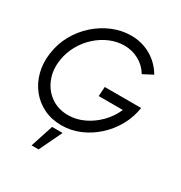

<svg xmlns="http://www.w3.org/2000/svg" viewBox="-211 -863 1167 1236"><g transform="rotate(30 373.0 -245.5)"><path d="M302.5 13Q230 13 171.5 -15.5Q113 -44 73 -94Q33 -144 15.8 -209.8Q-1.5 -275.5 9 -350.5Q19.5 -427.5 56.2 -493.5Q93 -559.5 148.2 -608.5Q203.5 -657.5 270 -685Q336.5 -712.5 406 -712.5Q485.5 -712.5 551.5 -675.2Q617.5 -638 659 -568.5L587.5 -531Q557 -581.5 507.5 -608.2Q458 -635 400.5 -635Q346 -635 294 -613Q242 -591 198.5 -551.8Q155 -512.5 125.8 -460.5Q96.5 -408.5 87 -349Q74.5 -271 99.8 -206.5Q125 -142 179.2 -103.5Q233.5 -65 307.5 -65Q367 -65 423.8 -91.8Q480.5 -118.5 526.2 -165Q572 -211.5 597.5 -270.5H418L422.5 -340.5H693Q682 -267.5 646.5 -203.5Q611 -139.5 557.2 -90.8Q503.5 -42 438.2 -14.5Q373 13 302.5 13ZM202.5 220.5 257.5 51.5H335.5L254.5 220.5Z"/></g></svg>

Font: Urbanist
Style: Italic
Weight: 400
Italic angle: -8°
Designer: Corey Hu
Foundry: Corey Hu
Version: Version 1.330; ttfautohint (v1.8.4.7-5d5b)